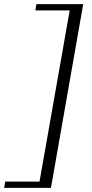

<svg xmlns="http://www.w3.org/2000/svg" viewBox="-61 -760 441 923"><path d="M339 -740 184 143H-41L-36 113H129L274 -710H109L114 -740Z"/></svg>

Font: Inria Serif Light
Style: Italic
Weight: 300
Italic angle: -10°
Designer: Black Foundry Team
Foundry: Black Foundry
Version: Version 1.000; ttfautohint (v1.8.3)